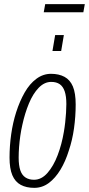

<svg xmlns="http://www.w3.org/2000/svg" viewBox="-20 -894 429 926"><path d="M145 12Q107 12 80 -2.5Q53 -17 39.5 -49Q26 -81 26 -134Q26 -190 34 -246.5Q42 -303 58 -353Q75 -406 99 -448Q123 -490 155.5 -514Q188 -538 226 -538Q264 -538 291 -523.5Q318 -509 331.5 -477Q345 -445 345 -390Q345 -333 337 -275.5Q329 -218 312 -168Q296 -116 271.5 -75.5Q247 -35 215.5 -11.5Q184 12 145 12ZM144 -27Q180 -27 209 -60Q238 -93 258 -145.5Q278 -198 288 -258Q292 -281 294.5 -304Q297 -327 298.5 -349.5Q300 -372 300 -392Q300 -430 292 -453.5Q284 -477 268 -488Q252 -499 227 -499Q194 -499 166.5 -470.5Q139 -442 119.5 -395Q100 -348 88 -293Q82 -267 78 -239.5Q74 -212 72 -185Q70 -158 70 -134Q70 -96 78 -72.5Q86 -49 103 -38Q120 -27 144 -27ZM233 -648 246 -725H288L275 -648ZM191 -835 198 -874H389L382 -835Z"/></svg>

Font: Archivo ExtraCondensed Thin
Style: Italic
Weight: 250
Width: 2
Italic angle: -10°
Designer: Hector Gatti
Foundry: Omnibus-Type
Version: Version 2.001